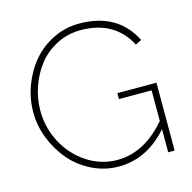

<svg xmlns="http://www.w3.org/2000/svg" viewBox="-105 -820 930 931"><g transform="rotate(-15 359.5 -355.0)"><path d="M463.9 -340.8H660.2V0H627.9V-116.2Q522 4.9 379.9 4.9Q309.1 4.9 245.8 -26.6Q182.6 -58.1 139.4 -109.1Q96.2 -160.2 71 -224.6Q45.9 -289.1 45.9 -355Q45.9 -424.8 70.6 -490.2Q95.2 -555.7 137.5 -605.2Q179.7 -654.8 241 -684.8Q302.2 -714.8 371.1 -714.8Q564.5 -714.8 642.1 -560.1L611.8 -544.9Q540 -682.1 370.1 -682.1Q305.7 -682.1 250.2 -653.8Q194.8 -625.5 158.4 -579.3Q122.1 -533.2 101.6 -474.6Q81.1 -416 81.1 -355Q81.1 -269.5 120.8 -194.3Q160.6 -119.1 230.2 -73.5Q299.8 -27.8 381.8 -27.8Q517.1 -27.8 627.9 -157.2V-311H463.9Z"/></g></svg>

Font: Rawline ExtraLight
Style: Regular
Weight: 275
Designer: Matt McInerney, Pablo Impallari, Rodrigo Fuenzalida
Foundry: Matt McInerney, Pablo Impallari, Rodrigo Fuenzalida
Version: Version 4.020;PS 004.020;hotconv 1.0.88;makeotf.lib2.5.64775